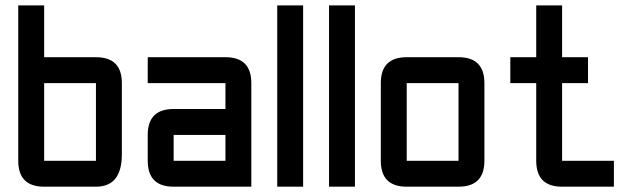

<svg xmlns="http://www.w3.org/2000/svg" viewBox="-20 -704 2384 724"><path d="M48.8 -683.6H146.5V-488.3H341.8Q439.5 -488.3 439.5 -390.6V-122.1Q439.5 0 341.8 0H146.5Q48.8 0 48.8 -97.7ZM341.8 -390.6H146.5V-97.7H341.8Z M927.7 0H634.8Q537.1 0 537.1 -97.7V-195.3Q537.1 -293 634.8 -293H830.1V-390.6H537.1V-488.3H830.1Q927.7 -488.3 927.7 -390.6ZM634.8 -97.7H830.1V-195.3H634.8Z M1025.4 -683.6H1123V0H1025.4Z M1220.7 -683.6H1318.4V0H1220.7Z M1709 0H1513.7Q1416 0 1416 -97.7V-390.6Q1416 -488.3 1513.7 -488.3H1709Q1806.6 -488.3 1806.6 -390.6V-97.7Q1806.6 0 1709 0ZM1709 -97.7V-390.6H1513.7V-97.7Z M2099.6 0Q2002 0 2002 -97.7V-390.6H1904.3V-488.3H2002V-683.6H2099.6V-488.3H2197.3V-390.6H2099.6V-97.7H2294.9V0Z"/></svg>

Font: BabelStone Runic Elder Futhark
Style: Regular
Weight: 400
Designer: Andrew West
Foundry: BabelStone
Version: Version 3.005 March 14, 2022